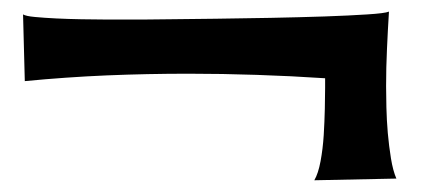

<svg xmlns="http://www.w3.org/2000/svg" viewBox="-20 -389 729 329"><path d="M646.5 -369.1Q644.5 -336.9 643.1 -305.2Q641.6 -273.4 641.6 -241.2Q641.6 -226.6 642.1 -205.1Q642.6 -183.6 644.5 -161.1Q646.5 -138.7 649.9 -117.7Q653.3 -96.7 659.2 -83L518.6 -80.1Q525.4 -91.8 529.3 -112.8Q533.2 -133.8 534.7 -157.2Q536.1 -180.7 536.6 -202.6Q537.1 -224.6 537.1 -238.3V-254.9Q478.5 -258.8 419.9 -260.7Q361.3 -262.7 302.7 -262.7Q232.4 -262.7 162.6 -259.8Q92.8 -256.8 22.5 -250L19.5 -364.3Q24.4 -361.3 40 -359.9Q55.7 -358.4 76.2 -357.4Q96.7 -356.4 119.6 -356Q142.6 -355.5 163.6 -355.5Q184.6 -355.5 201.2 -355.5Q217.8 -355.5 224.6 -355.5Q236.3 -355.5 270.5 -356Q304.7 -356.4 349.6 -356.9Q394.5 -357.4 443.8 -358.4Q493.2 -359.4 536.1 -360.8Q579.1 -362.3 609.4 -364.3Q639.6 -366.2 646.5 -369.1Z"/></svg>

Font: Cherry Cream Soda
Style: Regular
Weight: 400
Designer: Font Diner, Inc
Foundry: Font Diner, Inc
Version: Version 1.000